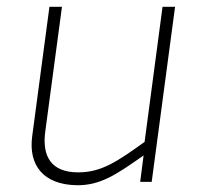

<svg xmlns="http://www.w3.org/2000/svg" viewBox="-20 -538 586 567"><path d="M206 9C276 10 323 -22 404 -79L394 -1H428L497 -518H460L407 -119C324 -59 278 -29 211 -29C132 -29 103 -75 114 -152L163 -518H126L75 -135C64 -51 107 7 206 9Z"/></svg>

Font: United Sans Thin
Style: Italic
Weight: 100
Italic angle: -8°
Designer: Pablo Impallari, Rodrigo Fuenzalida (Modified by Dan O. Williams)
Version: Version 1.000;PS 001.000;hotconv 1.0.88;makeotf.lib2.5.64775